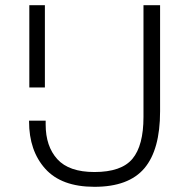

<svg xmlns="http://www.w3.org/2000/svg" viewBox="-20 -710 730 740"><path d="M344 10Q217 10 154.5 -59.5Q92 -129 92 -242V-245H156V-230Q156 -146 201 -96.5Q246 -47 344 -47Q448 -47 490.5 -98Q533 -149 533 -259V-690H597V-281Q597 -133 536.5 -61.5Q476 10 344 10ZM93 -373V-690H153V-373Z"/></svg>

Font: Mozilla Text ExtraLight
Style: Regular
Weight: 200
Designer: Studio DRAMA
Foundry: Studio DRAMA
Version: Version 1.000